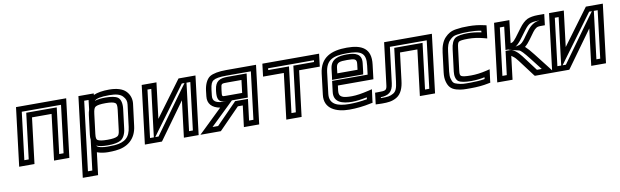

<svg xmlns="http://www.w3.org/2000/svg" viewBox="-46 -1013 5582 1730"><g transform="rotate(-10 2745.0 -148.0)"><path d="M518 0 577 -484 580 -509H555H146H121L118 -484L59 0L56 25H81H171H196L199 0L247 -393H426L378 0L375 25H400H490H515L518 0ZM471 -25H431L479 -418L482 -443H457H228H203L200 -418L152 -25H112L165 -459H524L471 -25Z M867 35C894 35 918 34 937 32C1045 23 1126 -37 1140 -158L1165 -357C1170 -400 1156 -442 1126 -472C1096 -503 1042 -519 974 -519C915 -519 866 -511 831 -495L832 -509H807H717H692L689 -484L606 198L603 223H628H718H743L746 198L768 18C798 30 838 35 867 35ZM997 -147C993 -111 986 -97 973 -90C957 -81 930 -76 882 -76C835 -76 808 -81 793 -90C782 -97 779 -111 783 -147L805 -325C810 -366 817 -382 830 -390C846 -399 874 -404 922 -404C969 -404 995 -399 1009 -389C1020 -382 1024 -366 1019 -325L997 -147ZM766 -373C761 -358 757 -342 755 -325L733 -147C731 -132 731 -117 733 -104L724 -31L699 173H659L736 -459H776L773 -432L766 -373ZM1047 -147 1069 -325C1075 -374 1066 -415 1041 -432C1020 -447 979 -454 928 -454C889 -454 855 -450 830 -441C847 -460 888 -469 968 -469C1029 -469 1066 -458 1088 -435C1111 -411 1119 -389 1115 -357L1090 -158C1078 -61 1031 -26 939 -17C921 -16 899 -15 873 -15C829 -15 780 -23 773 -42C796 -31 832 -26 876 -26C928 -26 970 -33 994 -47C1023 -63 1042 -102 1047 -147Z M1371 13 1604 -310 1566 0 1563 25H1588H1673H1698L1701 0L1760 -484L1763 -509H1738H1621H1608L1599 -497L1366 -182L1403 -484L1406 -509H1381H1296H1271L1268 -484L1209 0L1206 25H1231H1348H1362L1371 13ZM1672 -459H1707L1654 -25H1619L1665 -400L1672 -459ZM1297 -25H1262L1315 -459H1350L1305 -93L1297 -25ZM1340 -25H1310L1350 -80L1629 -459H1654L1620 -413L1340 -25Z M1910 16 2091 -169H2136L2115 0L2112 25H2137H2227H2252L2255 0L2314 -484L2317 -509H2292H2044C1976 -509 1922 -499 1892 -480C1861 -459 1840 -414 1833 -359L1827 -307C1819 -241 1858 -198 1932 -185L1758 -17L1714 25H1771H1890H1901L1910 16ZM2040 -397H2164L2150 -281H2005C1963 -281 1964 -278 1971 -337L1973 -351C1979 -397 1979 -397 2040 -397ZM2046 -447C1974 -447 1933 -428 1923 -351L1921 -337C1913 -268 1924 -231 1998 -231H1990C1899 -231 1870 -253 1877 -307L1883 -359C1889 -406 1899 -428 1917 -439C1936 -452 1974 -459 2038 -459H2261L2208 -25H2168L2189 -194L2192 -219H2167H2086H2074L2066 -210L1885 -25H1834L2004 -189L2047 -231H2168H2193L2196 -256L2217 -422L2220 -447H2195H2046Z M2883 -418 2891 -484 2894 -509H2869H2400H2375L2372 -484L2364 -418L2361 -393H2386H2551L2503 0L2500 25H2525H2615H2640L2643 0L2691 -393H2855H2880L2883 -418ZM2836 -443H2672H2647L2644 -418L2596 -25H2556L2604 -418L2607 -443H2582H2417L2419 -459H2838L2836 -443Z M3149 -519C3007 -519 2904 -474 2886 -329L2863 -138C2847 -11 2958 35 3077 35C3140 35 3206 28 3271 14L3292 10L3294 -10L3303 -79L3307 -111L3274 -103C3211 -88 3160 -80 3119 -80C3038 -80 2998 -91 3005 -149L3011 -197H3311H3336L3339 -222L3352 -329C3370 -473 3288 -519 3149 -519ZM3143 -469C3269 -469 3316 -443 3302 -329L3292 -247H2992H2967L2964 -222L2955 -149C2943 -53 3025 -30 3113 -30C3150 -30 3196 -36 3249 -47L3247 -30C3191 -20 3137 -15 3083 -15C2974 -15 2902 -45 2913 -138L2936 -329C2950 -442 3011 -469 3143 -469ZM3133 -409C3201 -409 3222 -404 3216 -357L3210 -306H3025L3031 -357C3037 -404 3063 -409 3133 -409ZM3139 -459C3064 -459 2992 -445 2981 -357L2972 -281L2968 -256H2993H3228H3253L3257 -281L3266 -357C3276 -442 3214 -459 3139 -459Z M3327 -50 3320 6 3317 30 3341 31 3373 32H3374C3431 32 3467 29 3509 5C3556 -22 3576 -79 3583 -141L3614 -393H3773L3725 0L3722 25H3747H3836H3861L3864 0L3923 -484L3926 -509H3901H3514H3489L3486 -484L3443 -134C3437 -77 3430 -75 3355 -75H3330L3327 -50ZM3374 -26C3443 -29 3483 -52 3493 -134L3533 -459H3870L3817 -25H3778L3826 -418L3829 -443H3804H3595H3570L3567 -418L3533 -141C3526 -85 3516 -54 3488 -38C3457 -20 3435 -18 3381 -18H3373L3374 -26Z M4370 -4 4379 -72 4383 -104 4351 -96C4301 -84 4254 -78 4209 -78C4157 -78 4130 -82 4119 -90C4110 -97 4107 -108 4111 -139L4136 -339C4140 -377 4146 -391 4154 -397C4164 -404 4190 -408 4239 -408C4285 -408 4331 -402 4380 -389L4410 -381L4414 -413L4422 -479L4424 -499L4405 -503C4359 -514 4311 -519 4264 -519C4212 -519 4192 -518 4146 -511C4099 -504 4072 -485 4046 -459C4015 -428 3998 -379 3992 -326L3970 -148C3966 -116 3967 -86 3974 -63C3986 -19 4007 9 4056 23C4104 36 4127 35 4186 35C4246 35 4301 30 4348 20L4368 16L4370 -4ZM4323 -25C4284 -18 4241 -15 4192 -15C4132 -15 4116 -14 4075 -26C4040 -35 4032 -46 4022 -82C4017 -99 4017 -120 4020 -148L4042 -326C4048 -374 4058 -405 4079 -425C4102 -448 4114 -457 4148 -462C4191 -468 4207 -469 4258 -469C4296 -469 4332 -466 4369 -459L4368 -444C4326 -453 4285 -458 4245 -458C4192 -458 4150 -451 4129 -437C4106 -421 4091 -384 4086 -339L4061 -139C4056 -99 4065 -64 4086 -49C4106 -35 4147 -28 4202 -28C4242 -28 4283 -32 4325 -41L4323 -25Z M4455 25H4545H4570L4573 0L4596 -189C4599 -187 4603 -184 4611 -178C4624 -169 4638 -155 4654 -133L4767 17L4774 25H4785H4896H4952L4920 -17L4803 -167C4776 -202 4752 -229 4732 -247C4750 -261 4768 -281 4785 -305L4830 -367C4853 -397 4871 -408 4898 -408H4917H4942L4945 -433L4951 -484L4954 -509H4929H4895C4857 -509 4822 -503 4798 -492C4773 -480 4746 -455 4722 -422L4663 -343C4647 -322 4636 -312 4627 -307C4622 -305 4617 -303 4610 -302L4632 -484L4635 -509H4610H4520H4495L4492 -484L4433 0L4430 25H4455ZM4648 -264C4665 -274 4684 -293 4702 -317L4761 -396C4782 -424 4798 -439 4814 -447C4832 -455 4855 -459 4889 -459H4898V-458C4859 -456 4820 -431 4791 -393L4745 -331V-330C4719 -293 4700 -277 4682 -272L4648 -264ZM4486 -25 4539 -459H4579L4557 -275L4554 -250H4579C4582 -250 4585 -250 4588 -250L4580 -248L4675 -224C4688 -221 4715 -193 4762 -133L4846 -25H4802L4695 -167C4678 -189 4660 -208 4644 -220C4632 -228 4624 -235 4615 -238C4605 -242 4593 -242 4578 -242H4553L4550 -217L4526 -25H4486Z M5098 13 5331 -310 5293 0 5290 25H5315H5400H5425L5428 0L5487 -484L5490 -509H5465H5348H5335L5326 -497L5093 -182L5130 -484L5133 -509H5108H5023H4998L4995 -484L4936 0L4933 25H4958H5075H5089L5098 13ZM5399 -459H5434L5381 -25H5346L5392 -400L5399 -459ZM5024 -25H4989L5042 -459H5077L5032 -93L5024 -25ZM5067 -25H5037L5077 -80L5356 -459H5381L5347 -413L5067 -25Z"/></g></svg>

Font: Gamestation Text Outline
Style: Italic
Weight: 400
Designer: Jonas Hecksher
Foundry: Jonas Hecksher, Playtypeª, e-types AS
Version: Version 1.003